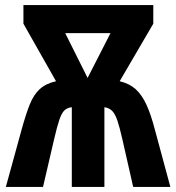

<svg xmlns="http://www.w3.org/2000/svg" viewBox="-20 -734 692 754"><path d="M582 -714V-641L450 -415Q488 -406 512.5 -384Q537 -362 555 -323Q573 -284 589 -222L649 0H503L461 -185Q450 -234 441 -260.5Q432 -287 420.5 -298.5Q409 -310 390 -313V0H262V-313Q244 -311 233 -300.5Q222 -290 213 -263.5Q204 -237 192 -185L149 0H3L64 -222Q81 -284 96.5 -323Q112 -362 136 -384Q160 -406 200 -415L72 -641V-714ZM414 -604H236L324 -428Z"/></svg>

Font: Noto Sans ExtraCondensed
Style: Bold
Weight: 700
Width: 2
Designer: Monotype Design Team
Foundry: Monotype Imaging Inc.
Version: Version 2.013; ttfautohint (v1.8.4.7-5d5b)